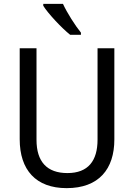

<svg xmlns="http://www.w3.org/2000/svg" viewBox="-20 -964 694 994"><path d="M306 -944H204V-934C228 -895 299 -819 343 -784H399V-795C369 -832 327 -898 306 -944ZM572 -242V-714H485V-241C485 -132 437 -68 329 -68C223 -68 169 -127 169 -240V-714H82V-243C82 -84 166 10 325 10C492 10 572 -89 572 -242Z"/></svg>

Font: Noto Sans Armenian SemiCondensed
Style: Regular
Weight: 400
Width: 4
Designer: Monotype Design Team
Foundry: Monotype Imaging Inc.
Version: Version 2.008